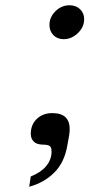

<svg xmlns="http://www.w3.org/2000/svg" viewBox="-20 -543 367 730"><path d="M168 -448Q168 -478 191 -500.5Q214 -523 244 -523Q269 -523 284.5 -508Q300 -493 300 -470Q300 -440 276 -417Q252 -394 222 -394Q198 -394 183 -409.5Q168 -425 168 -448ZM97 128Q135 113 155.5 88.5Q176 64 176 33Q176 16 168 11.5Q160 7 145 7Q120 7 108.5 -4.5Q97 -16 97 -34Q97 -69 120 -91Q143 -113 179 -113Q245 -113 245 -52Q245 -43 243 -29L236 10Q225 75 186 113.5Q147 152 91 167Z"/></svg>

Font: Be Vietnam Medium
Style: Italic
Weight: 500
Italic angle: -9.444°
Designer: Gabriel Lam
Foundry: TypeRant
Version: Version 3.000